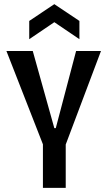

<svg xmlns="http://www.w3.org/2000/svg" viewBox="-20 -906 518 926"><path d="M187 0V-210L11 -660H138L242 -288H249L347 -660H467L297 -209V0ZM121 -717V-805L242 -886L363 -805V-717L242 -799Z"/></svg>

Font: Bricolage Grotesque 10pt Condensed Medium
Style: Regular
Weight: 500
Width: 3
Designer: Mathieu Triay
Foundry: Atelier Triay
Version: Version 1.000; ttfautohint (v1.8.4.7-5d5b);gftools[0.9.32]